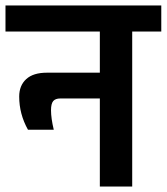

<svg xmlns="http://www.w3.org/2000/svg" viewBox="-47 -680 608 700"><path d="M-27 -660H541V-565H435V0H317V-321H173Q155 -321 147 -311.5Q139 -302 139 -278Q139 -249 149 -207H55Q23 -264 23 -328Q23 -368 48.5 -391.5Q74 -415 124 -415H317V-565H-27Z"/></svg>

Font: Hind SemiBold
Style: Regular
Weight: 600
Designer: Manushi Parikh, Satya Rajpurohit
Foundry: Indian Type Foundry
Version: Version 2.001;PS 1.0;hotconv 1.0.79;makeotf.lib2.5.61930; tt